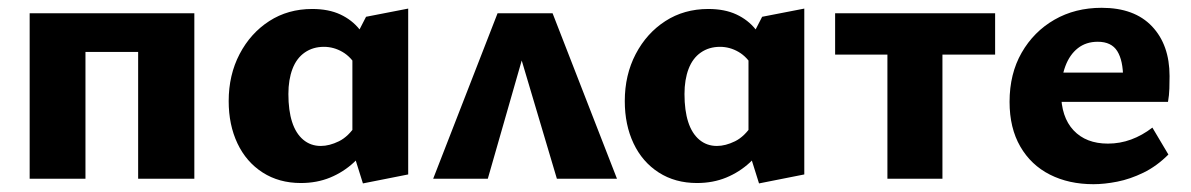

<svg xmlns="http://www.w3.org/2000/svg" viewBox="-20 -458 3052 492"><path d="M334 0V-424H478V0ZM56 0V-424H199V0ZM126 -325V-424H405V-325Z M751 11Q695 11 653 -16Q611 -43 588.5 -90.5Q566 -138 566 -199Q566 -266 594 -319.5Q622 -373 670 -404Q718 -435 780 -435Q822 -435 852 -421Q882 -407 901.5 -382.5Q921 -358 931 -327L895 -285Q880 -312 857.5 -325Q835 -338 810 -338Q782 -338 761 -323.5Q740 -309 729.5 -281.5Q719 -254 719 -217Q719 -175 728.5 -145.5Q738 -116 757 -100Q776 -84 802 -84Q824 -84 848.5 -96Q873 -108 893 -139L935 -101Q914 -67 887 -42Q860 -17 826 -3Q792 11 751 11ZM910 12 883 -74V-347L918 -415L1026 -436V-11Z M1090 0 1255 -424H1396L1561 0H1407L1294 -380H1339L1230 0Z M1766 11Q1710 11 1668 -16Q1626 -43 1603.5 -90.5Q1581 -138 1581 -199Q1581 -266 1609 -319.5Q1637 -373 1685 -404Q1733 -435 1795 -435Q1837 -435 1867 -421Q1897 -407 1916.5 -382.5Q1936 -358 1946 -327L1910 -285Q1895 -312 1872.5 -325Q1850 -338 1825 -338Q1797 -338 1776 -323.5Q1755 -309 1744.5 -281.5Q1734 -254 1734 -217Q1734 -175 1743.5 -145.5Q1753 -116 1772 -100Q1791 -84 1817 -84Q1839 -84 1863.5 -96Q1888 -108 1908 -139L1950 -101Q1929 -67 1902 -42Q1875 -17 1841 -3Q1807 11 1766 11ZM1925 12 1898 -74V-347L1933 -415L2041 -436V-11Z M2254 0V-424H2395V0ZM2120 -318V-424H2530V-318Z M2782 14Q2719 14 2670.5 -10.5Q2622 -35 2594.5 -82.5Q2567 -130 2567 -197Q2567 -269 2598 -323Q2629 -377 2682 -407.5Q2735 -438 2803 -438Q2887 -438 2932 -390.5Q2977 -343 2977 -263Q2977 -248 2976.5 -231Q2976 -214 2973 -197H2858V-257Q2858 -303 2843 -327Q2828 -351 2793 -351Q2763 -351 2742 -334.5Q2721 -318 2710 -288.5Q2699 -259 2699 -221Q2699 -158 2731 -124Q2763 -90 2819 -90Q2850 -90 2878.5 -100.5Q2907 -111 2933 -131L2974 -62Q2944 -32 2910 -15.5Q2876 1 2843 7.5Q2810 14 2782 14ZM2634 -197 2650 -272H2964V-197Z"/></svg>

Font: Ysabeau Infant ExtraBold
Style: Regular
Weight: 800
Designer: Christian Thalmann (Catharsis Fonts)
Version: Version 2.001;gftools[0.9.30]; featfreeze: ss01,ss02,lnum